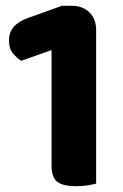

<svg xmlns="http://www.w3.org/2000/svg" viewBox="-20 -635 426 663"><path d="M53 -425Q39 -434 25 -450.5Q11 -467 11 -496Q11 -550 77 -573L194 -615H228Q266 -615 289 -592Q312 -569 312 -531V-1Q301 2 283 5Q265 8 243 8Q198 8 178 -7Q158 -22 158 -64V-462Z"/></svg>

Font: Baloo Da 2
Style: Bold
Weight: 700
Designer: Noopur Datye, Sulekha Rajkumar and Ek Type
Foundry: Ek Type
Version: Version 1.640;hotconv 1.0.111;makeotfexe 2.5.65597; ttfautoh